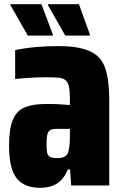

<svg xmlns="http://www.w3.org/2000/svg" viewBox="-20 -811 539 912"><path d="M171 81Q119 81 85.5 59.5Q52 38 37.5 -6Q23 -50 23 -119Q23 -199 41 -242Q59 -285 97.5 -301Q136 -317 196 -317Q207 -317 220.5 -317Q234 -317 248 -316.5Q262 -316 278 -314.5Q294 -313 312 -312V-341Q312 -378 307.5 -399Q303 -420 291.5 -430Q280 -440 257 -442Q234 -444 198 -444Q174 -444 149 -443Q124 -442 100.5 -440Q77 -438 52 -436V-573Q100 -583 151 -587.5Q202 -592 256 -592Q317 -592 359 -583Q401 -574 429.5 -555Q458 -536 472.5 -505Q487 -474 493 -430Q499 -386 499 -326V70H318L313 -6H302Q290 24 271.5 43.5Q253 63 227.5 72Q202 81 171 81ZM252 -60Q266 -60 275.5 -62.5Q285 -65 292 -70.5Q299 -76 303 -85Q307 -97 309.5 -116.5Q312 -136 312 -163V-199H252Q230 -199 219.5 -193.5Q209 -188 205 -172Q201 -156 201 -126Q201 -99 204 -85Q207 -71 218.5 -65.5Q230 -60 252 -60ZM407 -642H290L208 -786V-791H355L407 -647ZM231 -642H112L30 -786V-791H177L231 -647Z"/></svg>

Font: Farlight84_Sys_V01
Style: Bold
Weight: 700
Designer: Monotype Design Team, Nadine Chahine and Nizar Qandah
Foundry: Monotype Imaging Inc.
Version: Version 2.004;October 31, 2024;FontCreator 14.0.0.2814 64-bi